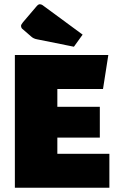

<svg xmlns="http://www.w3.org/2000/svg" viewBox="-20 -884 570 904"><path d="M450 -236H250V-160H495V0H50V-625H490L465 -465H250V-381H450ZM328 -664 154 -699Q138 -702 128 -711L83 -750Q79 -756 79 -762Q79 -768 88 -779L151 -853Q160 -864 167 -864Q174 -864 180 -860L369 -721Z"/></svg>

Font: Changa One
Style: Regular
Weight: 400
Designer: Eduardo Rodriguez Tunni
Foundry: Eduardo Rodriguez Tunni
Version: Version 1.003